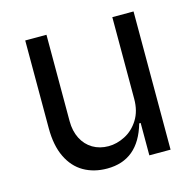

<svg xmlns="http://www.w3.org/2000/svg" viewBox="-86 -635 749 732"><g transform="rotate(-15 288.5 -268.5)"><path d="M74.6 -198.9V-545.5H158.4V-204.5Q158.4 -165.5 173.5 -135.8Q188.6 -106.2 215.7 -90Q242.9 -73.9 277.7 -73.9Q310.7 -73.9 343.2 -90.6Q375.7 -107.2 397 -141Q418.3 -174.7 418.3 -223V-545.5H502.1V0H418.3V-127.8H412.6Q393.1 -60 352.8 -26.5Q312.5 7.1 250.7 7.1Q198.5 7.1 158.7 -15.8Q119 -38.7 96.8 -84.9Q74.6 -131 74.6 -198.9Z"/></g></svg>

Font: Riot Sans
Style: Regular
Weight: 400
Designer: Rasmus Andersson
Foundry: rsms
Version: Version 4.001